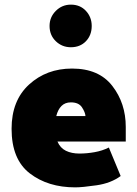

<svg xmlns="http://www.w3.org/2000/svg" viewBox="-20 -798 593 829"><path d="M286 -778Q326 -778 351 -751Q376 -724 376 -686Q376 -646 351 -620Q326 -594 286 -594Q248 -594 221 -620Q194 -646 194 -686Q194 -724 221 -751Q248 -778 286 -778ZM30 -242Q30 -364 105.5 -433Q181 -502 291 -502Q407 -502 465 -427Q523 -352 523 -250V-187H228Q240 -159 264.5 -147Q289 -135 323 -135Q355 -135 388.5 -141Q422 -147 450 -161L501 -38Q459 -7 397 2Q335 11 305 11Q187 11 108.5 -49.5Q30 -110 30 -242ZM349 -297Q348 -313 334 -334.5Q320 -356 286 -356Q261 -356 245.5 -340.5Q230 -325 223 -297Z"/></svg>

Font: Palanquin Dark
Style: Bold
Weight: 700
Designer: Pria Ravichandran
Version: Version 1.000